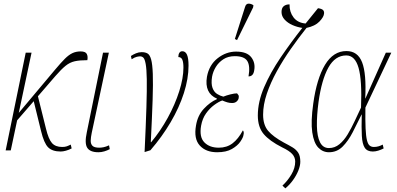

<svg xmlns="http://www.w3.org/2000/svg" viewBox="-20 -825 2175 1053"><path d="M11 0 121 -536H153L83 -206L283 -444Q314 -481 335.5 -502.5Q357 -524 377 -533.5Q397 -543 422 -543Q449 -543 456 -529Q463 -515 459 -495Q417 -495 390 -489Q363 -483 339.5 -464Q316 -445 283 -407L188 -297L232 -120Q246 -62 265 -40.5Q284 -19 321 -19Q335 -19 344.5 -22Q354 -25 368 -32L373 -11Q358 -3 341.5 1.5Q325 6 313 6Q267 6 244 -17Q221 -40 205 -107L165 -270L74 -165L39 0Z M520 10Q474 10 458.5 -14.5Q443 -39 456 -99L545 -536H577L483 -96Q478 -72 477.5 -54Q477 -36 487 -25.5Q497 -15 525 -15Q534 -15 547.5 -17.5Q561 -20 578 -28L582 -7Q569 0 552.5 5Q536 10 520 10Z M698 -518Q710 -526 725.5 -532.5Q741 -539 757 -539Q777 -539 789.5 -531.5Q802 -524 809 -498.5Q816 -473 818 -420Q820 -367 817 -276Q814 -185 807 -45H809Q860 -106 900 -179Q940 -252 963 -324.5Q986 -397 986 -454Q986 -483 980 -497.5Q974 -512 958 -512Q958 -526 963.5 -535Q969 -544 980 -544Q997 -544 1005.5 -525Q1014 -506 1014 -465Q1014 -394 988.5 -314.5Q963 -235 916 -155Q869 -75 805 -1L773 9Q780 -140 783 -237Q786 -334 785 -390.5Q784 -447 779 -474Q774 -501 766.5 -508.5Q759 -516 748 -516Q742 -516 730.5 -513.5Q719 -511 702 -500Z M1171 10Q1109 10 1075.5 -27Q1042 -64 1055 -137Q1064 -192 1098 -228.5Q1132 -265 1169 -281L1170 -284Q1100 -314 1115 -404Q1127 -469 1173.5 -505.5Q1220 -542 1275 -542Q1334 -542 1358 -511Q1382 -480 1374 -438Q1369 -406 1343 -406Q1353 -463 1336.5 -490Q1320 -517 1268 -517Q1231 -517 1205 -500Q1179 -483 1163.5 -457.5Q1148 -432 1143 -404Q1137 -366 1145.5 -343Q1154 -320 1171 -309.5Q1188 -299 1205 -295Q1222 -302 1244 -307.5Q1266 -313 1280 -313Q1284 -309 1287.5 -303.5Q1291 -298 1289 -288Q1288 -278 1278.5 -269Q1269 -260 1253 -260Q1240 -260 1227.5 -263.5Q1215 -267 1199 -274Q1179 -267 1154.5 -249Q1130 -231 1110 -203Q1090 -175 1083 -136Q1072 -74 1100.5 -44.5Q1129 -15 1180 -15Q1224 -15 1255.5 -39Q1287 -63 1312 -110Q1315 -107 1316.5 -101Q1318 -95 1315 -83Q1313 -70 1298 -48Q1283 -26 1252 -8Q1221 10 1171 10ZM1280 -605 1268 -611 1324 -787Q1329 -805 1343.5 -805Q1358 -805 1370 -796L1368 -784Z M1545 208 1529 193Q1557 167 1578 132Q1599 97 1599 61Q1599 38 1583 20Q1567 2 1527 -17Q1458 -52 1426 -90Q1394 -128 1394 -192Q1394 -266 1428.5 -346.5Q1463 -427 1519 -509.5Q1575 -592 1638 -672Q1610 -676 1584 -687.5Q1558 -699 1541 -717.5Q1524 -736 1524 -759Q1524 -781 1536 -791Q1548 -801 1568 -801Q1567 -760 1589.5 -730Q1612 -700 1656 -696Q1673 -717 1690 -738Q1707 -759 1724 -780Q1745 -777 1752 -769.5Q1759 -762 1757 -749Q1755 -731 1731.5 -706.5Q1708 -682 1661 -672Q1618 -618 1575.5 -557.5Q1533 -497 1498.5 -434.5Q1464 -372 1443.5 -311.5Q1423 -251 1423 -196Q1423 -140 1450.5 -107.5Q1478 -75 1537 -43Q1564 -29 1584 -17Q1604 -5 1615.5 12.5Q1627 30 1627 62Q1627 84 1616 111Q1605 138 1586.5 163.5Q1568 189 1545 208Z M1784 10Q1750 10 1725.5 -15.5Q1701 -41 1692.5 -99.5Q1684 -158 1698 -257Q1717 -394 1762.5 -469.5Q1808 -545 1880 -545Q1942 -545 1966 -483Q1990 -421 1983 -285H1984L2096 -536H2126L1984 -235Q1983 -164 1985 -121Q1987 -78 1992.5 -56Q1998 -34 2007.5 -26.5Q2017 -19 2030 -19Q2044 -19 2056 -22.5Q2068 -26 2079 -32L2084 -11Q2071 -4 2055 1Q2039 6 2025 6Q1994 6 1980.5 -14.5Q1967 -35 1964.5 -79.5Q1962 -124 1964 -197H1963Q1939 -148 1914.5 -100Q1890 -52 1859 -21Q1828 10 1784 10ZM1784 -13Q1816 -13 1841.5 -34Q1867 -55 1887 -88.5Q1907 -122 1925 -160.5Q1943 -199 1960 -235Q1966 -385 1946.5 -453Q1927 -521 1879 -521Q1818 -521 1781 -454.5Q1744 -388 1727 -266Q1717 -191 1718 -134Q1719 -77 1735 -45Q1751 -13 1784 -13Z"/></svg>

Font: Noto Serif ExtraCondensed Thin
Style: Italic
Weight: 100
Width: 2
Italic angle: -12°
Designer: Monotype Design Team
Foundry: Monotype Imaging Inc.
Version: Version 2.013